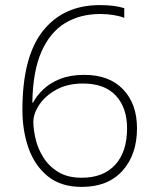

<svg xmlns="http://www.w3.org/2000/svg" viewBox="-20 -722 612 754"><path d="M68 -290Q68 -499 148.5 -600.5Q229 -702 372 -702Q401 -702 425 -699Q449 -696 468 -690V-652Q450 -659 425.5 -663Q401 -667 373 -667Q295 -667 236 -631.5Q177 -596 143 -519.5Q109 -443 107 -319H110Q123 -345 149.5 -370.5Q176 -396 216 -412Q256 -428 311 -428Q409 -428 463.5 -371Q518 -314 518 -218Q518 -115 461 -51.5Q404 12 301 12Q219 12 167.5 -30Q116 -72 92 -140.5Q68 -209 68 -290ZM301 -24Q386 -24 432.5 -75Q479 -126 479 -218Q479 -299 435 -346.5Q391 -394 306 -394Q245 -394 201.5 -370Q158 -346 134.5 -311Q111 -276 111 -243Q111 -215 119.5 -177.5Q128 -140 149.5 -105Q171 -70 208 -47Q245 -24 301 -24Z"/></svg>

Font: Noto Sans Kannada ExtraLight
Style: Regular
Weight: 200
Designer: Jelle Bosma - Monotype Design Team
Foundry: Monotype Imaging Inc.
Version: Version 2.005; ttfautohint (v1.8.4.7-5d5b)